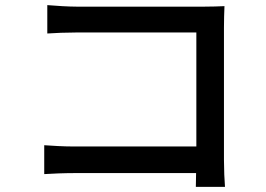

<svg xmlns="http://www.w3.org/2000/svg" viewBox="-20 -716 1040 751"><path d="M153 -148V-35C182 -37 232 -39 273 -39H747L746 15H860C858 -7 856 -56 856 -91V-608C856 -634 857 -670 858 -692C840 -691 805 -690 778 -690H281C248 -690 200 -693 165 -696V-585C191 -587 242 -589 281 -589H748V-143H269C226 -143 182 -146 153 -148Z"/></svg>

Font: Noto Sans TC Medium
Style: Regular
Weight: 500
Designer: Ryoko NISHIZUKA 西塚涼子 (kana, bopomofo & ideographs); Paul D. Hunt (Latin, Greek & Cyrillic); Sandoll Communications 산돌커뮤니
Foundry: Adobe
Version: Version 2.004;hotconv 1.0.118;makeotfexe 2.5.65603